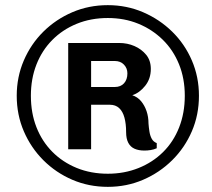

<svg xmlns="http://www.w3.org/2000/svg" viewBox="-20 -716 823 746"><path d="M399 10Q325 10 261 -17.5Q197 -45 148.5 -93.5Q100 -142 72.5 -206Q45 -270 45 -344Q45 -417 72.5 -481Q100 -545 148.5 -593Q197 -641 261 -668.5Q325 -696 399 -696Q472 -696 536 -668.5Q600 -641 649 -593Q698 -545 725.5 -481Q753 -417 753 -344Q753 -270 725.5 -206Q698 -142 649 -93.5Q600 -45 536 -17.5Q472 10 399 10ZM399 -41Q463 -41 518 -63Q573 -85 613.5 -125Q654 -165 676 -221Q698 -277 698 -344Q698 -411 675.5 -466.5Q653 -522 612 -562Q571 -602 517 -624Q463 -646 399 -646Q333 -646 278 -623.5Q223 -601 183 -560.5Q143 -520 121.5 -465Q100 -410 100 -344Q100 -277 121.5 -222Q143 -167 183 -126.5Q223 -86 278 -63.5Q333 -41 399 -41ZM541 -131Q519 -131 503 -138Q487 -145 478.5 -161Q470 -177 470 -203Q470 -235 463.5 -259Q457 -283 443 -296Q429 -309 407 -309H334V-136H245V-549H443Q475 -549 502.5 -537Q530 -525 548 -503Q566 -481 566 -448Q566 -410 544 -382.5Q522 -355 494 -346Q515 -339 528.5 -322.5Q542 -306 549.5 -284Q557 -262 557 -236Q558 -222 560.5 -205.5Q563 -189 569.5 -177Q576 -165 589 -160V-140Q578 -135 565.5 -133Q553 -131 541 -131ZM334 -378H426Q449 -378 462 -392.5Q475 -407 475 -431Q475 -451 461.5 -465Q448 -479 426 -479H334Z"/></svg>

Font: Chivo SemiBold
Style: Italic
Weight: 600
Italic angle: -8.05°
Designer: Hector Gatti
Foundry: Omnibus-Type
Version: Version 2.002